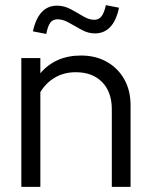

<svg xmlns="http://www.w3.org/2000/svg" viewBox="-20 -727 589 747"><path d="M63 0V-501H137V-442Q196 -511 295 -511Q352 -511 395.5 -486.5Q439 -462 463.5 -418.5Q488 -375 488 -317V0H415V-302Q415 -369 377.5 -407.5Q340 -446 275 -446Q230 -446 195 -426Q160 -406 137 -369V0ZM160 -595 108 -605Q130 -705 202 -705Q229 -705 254.5 -691.5Q280 -678 303 -664Q326 -650 347 -650Q364 -650 374.5 -663Q385 -676 392 -707L443 -697Q422 -597 349 -597Q323 -597 297.5 -611Q272 -625 248.5 -638.5Q225 -652 204 -652Q186 -652 176 -639Q166 -626 160 -595Z"/></svg>

Font: Red Hat Display VF
Style: Regular
Weight: 300
Designer: Pentagram, MCKL
Foundry: Pentagram, MCKL
Version: Version 1.023